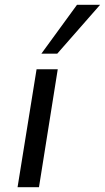

<svg xmlns="http://www.w3.org/2000/svg" viewBox="-20 -778 436 798"><path d="M53 0 132 -490H220L142 0ZM152 -555 300 -758H396L218 -555Z"/></svg>

Font: Nunito Sans 10pt SemiExpanded
Style: Italic
Weight: 400
Width: 6
Italic angle: -9°
Designer: Vernon Adams
Foundry: Vernon Adams
Version: Version 3.101;gftools[0.9.27]